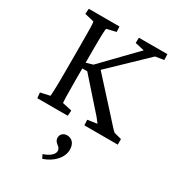

<svg xmlns="http://www.w3.org/2000/svg" viewBox="-238 -820 1160 1284"><g transform="rotate(30 342.0 -177.5)"><path d="M426 0H684V-43L626 -58C607 -75 581 -105 545 -145L335 -376L605 -635L671 -646L669 -690H449L448 -649L519 -633L276 -382L224 -367V-460C224 -577 226 -625 230 -632L301 -649L299 -690H62L59 -649L131 -632C135 -623 136 -567 136 -460V-229C136 -125 133 -69 131 -58L59 -42L63 0H298L301 -42L228 -58C226 -69 224 -125 224 -229V-323H262L449 -112C469 -91 484 -70 497 -53L424 -42ZM280 306 294 335C371 309 424 253 424 189C424 145 400 115 360 115C333 115 312 134 312 159C312 205 358 200 358 238C358 264 328 291 280 306Z"/></g></svg>

Font: TPK Tissa Web Quiz
Style: Regular
Weight: 400
Designer: Jacques Le Bailly, Suppakit Chalermlarp | Katatrad Co.,Ltd.
Foundry: Jacques Le Bailly, Cadson Demak Co.,Ltd.
Version: Version 5.000;Glyphs 3.1.2 (3151)